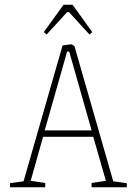

<svg xmlns="http://www.w3.org/2000/svg" viewBox="-20 -787 578 807"><path d="M22 -17 79 -25 243 -596 279 -601Q282 -601 293 -593L456 -25L513 -17V0H365V-18L425 -27L372 -212H161L109 -27L170 -18V0H22ZM365 -239 271 -570H262L168 -239ZM164 -652 247 -767H285L368 -652L356 -642L270 -736H262L176 -642Z"/></svg>

Font: Grenze Thin
Style: Regular
Weight: 250
Designer: Renata Polastri
Foundry: Omnibus-Type
Version: Version 1.002; ttfautohint (v1.8)